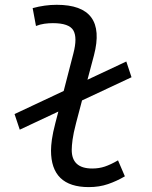

<svg xmlns="http://www.w3.org/2000/svg" viewBox="-20 -762 626 792"><path d="M61.5 -227.1 40 -291.5 242.7 -386.7 282.7 -541.5Q299.8 -606.9 282.5 -636.7Q265.1 -666.5 198.2 -666.5Q181.2 -666.5 163.3 -664.1Q145.5 -661.6 128.4 -654.8L114.7 -728.5Q165 -742.2 213.9 -742.2Q421.9 -742.2 367.7 -534.2L340.8 -433.1L501 -508.3L522.5 -443.4L318.4 -347.7L293.9 -254.9Q282.7 -211.9 279.3 -185.8Q275.9 -159.7 275.9 -144.5Q275.4 -66.9 360.4 -66.9Q388.7 -66.9 412.6 -75Q436.5 -83 466.8 -100.6L495.1 -34.7Q461.9 -15.1 425.8 -2.7Q389.6 9.8 346.2 9.8Q190.4 9.8 190.4 -141.1Q190.4 -159.7 194.1 -186.8Q197.8 -213.9 208.5 -254.9L220.7 -301.8Z"/></svg>

Font: Cascadia Code NF SemiLight
Style: Italic
Weight: 350
Italic angle: -10°
Monospace: yes
Designer: Aaron Bell
Foundry: Saja Typeworks
Version: Version 2404.023; ttfautohint (v1.8.4)